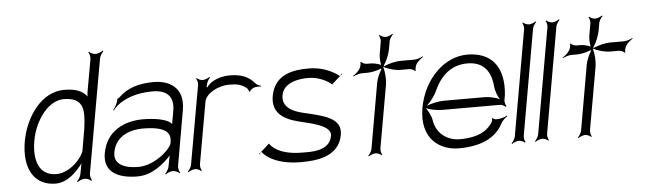

<svg xmlns="http://www.w3.org/2000/svg" viewBox="-43 -754 3086 918"><g transform="rotate(-5 1500.0 -295.0)"><path d="M108 -203C125 -300 192 -388 264 -388C367 -388 362 -321 350 -234L333 -136C328 -106 267 -34 200 -34C117 -34 91 -107 108 -203ZM62 -203C39 -70 92 11 192 11C247 11 292 -33 323 -75C321 -67 319 -57 318 -50L313 -23C311 -12 301 4 294 10L297 13C304 7 321 0 332 0C343 0 358 7 363 13L366 10C361 4 357 -12 359 -23L455 -567C457 -578 467 -594 474 -600L471 -603C464 -597 447 -590 436 -590C425 -590 410 -597 405 -603L402 -600C407 -594 411 -578 409 -567L381 -410C380 -404 380 -397 380 -391C358 -418 328 -432 270 -432C162 -432 83 -320 62 -203Z M484 -113C499 -200 583 -215 628 -215C750 -215 763 -177 756 -136C751 -106 672 -34 593 -34C525 -34 474 -57 484 -113ZM438 -113C422 -20 497 11 585 11C652 11 708 -33 747 -76C744 -67 742 -57 741 -49L736 -23C734 -12 724 4 717 10L720 13C727 7 744 0 755 0C766 0 781 7 786 13L789 10C784 4 780 -12 782 -23L828 -286C847 -396 772 -432 700 -432C625 -432 571 -412 533 -375C532 -373 524 -367 523 -369L520 -366C521 -365 517 -350 515 -347C510 -335 503 -323 496 -315L499 -313C503 -319 512 -329 520 -336C558 -367 616 -388 692 -388C740 -388 797 -370 782 -286L771 -224C753 -250 686 -259 633 -259C546 -259 457 -220 438 -113Z M826 9 829 12C835 7 851 0 862 0C872 0 886 7 890 12L893 9C889 4 885 -11 887 -22L939 -316C946 -357 1008 -388 1057 -388C1100 -388 1116 -383 1141 -365C1145 -362 1152 -351 1151 -347L1155 -346C1156 -351 1168 -360 1174 -363C1185 -367 1202 -367 1210 -366V-370C1202 -371 1190 -376 1184 -384C1154 -421 1112 -432 1065 -432C1017 -432 971 -412 954 -384L951 -386L954 -400C956 -410 965 -425 971 -430L968 -433C962 -428 946 -421 936 -421C925 -421 911 -428 907 -433L904 -430C908 -425 913 -410 911 -400L844 -22C842 -11 832 4 826 9Z M1590 -382C1592 -381 1594 -383 1594 -385ZM1594 -385 1601 -391 1598 -394C1596 -392 1595 -388 1594 -385ZM1184 -55C1184 -55 1185 -55 1185 -54C1187 -51 1230 11 1369 11C1437 11 1551 4 1570 -102C1585 -185 1493 -201 1396 -224C1356 -234 1298 -256 1309 -316C1320 -378 1399 -387 1436 -387C1508 -387 1550 -346 1550 -346C1567 -362 1581 -374 1590 -382C1590 -382 1591 -383 1590 -383C1587 -385 1534 -432 1444 -432C1377 -432 1281 -422 1262 -316C1249 -242 1294 -204 1374 -184C1429 -170 1532 -152 1523 -102C1510 -26 1413 -34 1377 -34C1254 -34 1224 -91 1224 -91C1207 -75 1193 -63 1184 -55ZM1180 -52 1184 -55C1182 -56 1182 -55 1180 -52ZM1173 -46 1176 -43C1178 -45 1178 -49 1180 -52Z M1653 -378 1654 -375C1664 -380 1682 -387 1696 -387H1723C1741 -387 1770 -393 1790 -402L1789 -401L1790 -399L1792 -400C1780 -382 1768 -354 1765 -336L1710 -22C1708 -11 1698 4 1692 9L1695 12C1701 7 1717 0 1728 0C1738 0 1752 7 1756 12L1759 9C1755 4 1751 -11 1753 -22L1806 -322C1810 -347 1808 -384 1800 -407C1801 -407 1801 -408 1802 -408C1823 -396 1858 -387 1882 -387H1923C1932 -387 1948 -381 1950 -375L1954 -377C1951 -383 1956 -401 1961 -409C1969 -421 1985 -434 1994 -439L1993 -442C1983 -437 1965 -430 1951 -430H1885C1863 -430 1828 -422 1805 -411L1803 -414C1818 -435 1831 -468 1835 -490L1842 -529C1844 -539 1854 -554 1860 -559L1857 -562C1851 -557 1835 -550 1825 -550C1814 -550 1800 -557 1796 -562L1793 -559C1797 -554 1801 -539 1799 -529L1789 -471C1787 -457 1787 -435 1791 -420L1790 -419C1776 -426 1755 -430 1741 -430H1724C1715 -430 1699 -436 1697 -442L1693 -440C1696 -434 1691 -416 1686 -409C1678 -396 1662 -383 1653 -378ZM1799 -409H1800L1799 -408Z M1992 -205C2010 -222 2032 -250 2042 -273C2075 -347 2128 -390 2202 -390C2278 -390 2314 -344 2320 -271C2322 -249 2331 -222 2343 -206C2324 -215 2293 -222 2270 -222H2076C2052 -222 2016 -215 1992 -205ZM1970 -197C1944 -47 2039 11 2127 11C2253 11 2313 -37 2339 -89C2346 -102 2361 -116 2371 -122L2369 -125C2359 -119 2338 -112 2325 -112H2314C2310 -112 2302 -116 2301 -119L2297 -118C2298 -114 2296 -103 2293 -99C2275 -72 2240 -32 2135 -32C2080 -32 2025 -65 2014 -132C2011 -153 1998 -179 1986 -194C2006 -185 2041 -179 2064 -179H2340C2350 -179 2363 -172 2367 -167L2371 -170C2367 -175 2362 -190 2364 -201L2368 -222C2383 -361 2319 -432 2205 -432C2097 -432 1995 -336 1970 -197Z M2380 9 2383 12C2389 7 2405 0 2416 0C2426 0 2440 7 2444 12L2447 9C2443 4 2439 -11 2441 -22L2530 -529C2532 -539 2542 -554 2548 -559L2545 -562C2539 -557 2523 -550 2513 -550C2502 -550 2488 -557 2484 -562L2481 -559C2485 -554 2489 -539 2487 -529L2398 -22C2396 -11 2386 4 2380 9Z M2492 9 2495 12C2501 7 2517 0 2528 0C2538 0 2552 7 2556 12L2559 9C2555 4 2551 -11 2553 -22L2642 -529C2644 -539 2654 -554 2660 -559L2657 -562C2651 -557 2635 -550 2625 -550C2614 -550 2600 -557 2596 -562L2593 -559C2597 -554 2601 -539 2599 -529L2510 -22C2508 -11 2498 4 2492 9Z M2659 -378 2660 -375C2670 -380 2688 -387 2702 -387H2729C2747 -387 2776 -393 2796 -402L2795 -401L2796 -399L2798 -400C2786 -382 2774 -354 2771 -336L2716 -22C2714 -11 2704 4 2698 9L2701 12C2707 7 2723 0 2734 0C2744 0 2758 7 2762 12L2765 9C2761 4 2757 -11 2759 -22L2812 -322C2816 -347 2814 -384 2806 -407C2807 -407 2807 -408 2808 -408C2829 -396 2864 -387 2888 -387H2929C2938 -387 2954 -381 2956 -375L2960 -377C2957 -383 2962 -401 2967 -409C2975 -421 2991 -434 3000 -439L2999 -442C2989 -437 2971 -430 2957 -430H2891C2869 -430 2834 -422 2811 -411L2809 -414C2824 -435 2837 -468 2841 -490L2848 -529C2850 -539 2860 -554 2866 -559L2863 -562C2857 -557 2841 -550 2831 -550C2820 -550 2806 -557 2802 -562L2799 -559C2803 -554 2807 -539 2805 -529L2795 -471C2793 -457 2793 -435 2797 -420L2796 -419C2782 -426 2761 -430 2747 -430H2730C2721 -430 2705 -436 2703 -442L2699 -440C2702 -434 2697 -416 2692 -409C2684 -396 2668 -383 2659 -378ZM2805 -409H2806L2805 -408Z"/></g></svg>

Font: Armata Saber
Style: RgIta
Weight: 400
Designer: Jasper
Foundry: Cannot Into Space Fonts
Version: Version 0.970